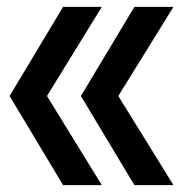

<svg xmlns="http://www.w3.org/2000/svg" viewBox="-20 -540 555 560"><path d="M8 -260 164 -520H277L117 -260L277 0H164ZM372 -520H486L325 -260L486 0H372L216 -260Z"/></svg>

Font: Enso SemiBold
Style: Regular
Weight: 600
Designer: Coji Morishita
Foundry: UNDERFOREST DESIGN
Version: Version 1.000